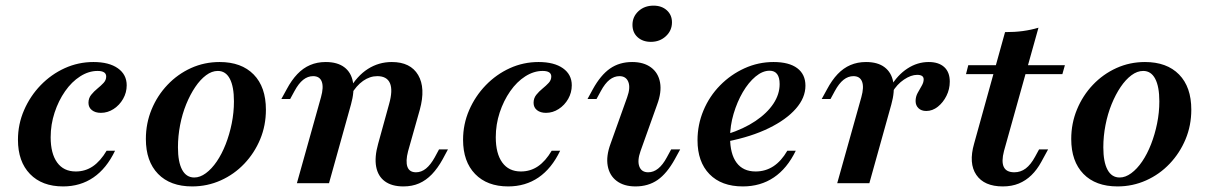

<svg xmlns="http://www.w3.org/2000/svg" viewBox="-20 -647 4271 678"><path d="M202.7 11.3Q128.4 11.3 85.9 -32.6Q43.4 -76.5 43.4 -153.4Q43.4 -208.6 65 -258.1Q86.5 -307.7 123.6 -346.1Q160.8 -384.5 208.7 -406.3Q256.7 -428 309.9 -428Q365 -428 396.2 -405.9Q427.4 -383.8 427.4 -345.8Q427.4 -320.2 414.7 -297.9Q402 -275.6 381.2 -262.1Q360.3 -248.5 336.2 -248.5Q316.5 -248.5 304.5 -258.1Q292.4 -267.6 292.4 -283.9Q292.4 -300.3 302 -312.2Q311.6 -324.2 324.1 -334.3Q336.5 -344.4 345.8 -354.3Q355 -364.2 355 -376.8Q355 -396.5 324.4 -396.5Q293.1 -396.5 263.2 -377.4Q233.2 -358.3 209.9 -324.9Q186.6 -291.5 172.8 -249.5Q158.9 -207.4 158.9 -162.4Q158.9 -104.9 181.8 -73.2Q204.7 -41.5 247.6 -41.5Q281.1 -41.5 307.9 -59.7Q334.7 -78 356.5 -114.8H386.3Q356.2 -52 310 -20.4Q263.8 11.3 202.7 11.3Z M658.6 11.3Q581.1 11.3 538.1 -33Q495.1 -77.3 495.1 -156.2Q495.1 -211.4 515.3 -260.5Q535.6 -309.7 571.6 -347.5Q607.5 -385.3 654.6 -406.7Q701.8 -428 755.5 -428Q832.6 -428 875.8 -383.9Q919 -339.8 919 -259.7Q919 -204 898.8 -155.3Q878.5 -106.6 842.8 -69Q807 -31.3 759.5 -10Q712 11.3 658.6 11.3ZM666.1 -20.2Q686.4 -20.2 707 -35.4Q727.6 -50.6 745.4 -76.7Q763.2 -102.8 776.9 -137.6Q790.5 -172.4 798.3 -211Q806.1 -249.5 806.1 -289.1Q806.1 -341.2 791.6 -368.8Q777.1 -396.5 749.2 -396.5Q728 -396.5 707.7 -381.3Q687.3 -366.1 669.5 -339.8Q651.7 -313.5 637.6 -279.1Q623.6 -244.7 616 -205.5Q608.4 -166.3 608.4 -126.8Q608.4 -75.1 623.1 -47.6Q637.8 -20.2 666.1 -20.2Z M1404.5 11.3Q1363.7 11.3 1339.1 -6.7Q1314.6 -24.7 1308.3 -58.4Q1302.1 -92.1 1315.1 -138.5L1353.9 -279.2Q1367.8 -328.1 1357.1 -353.1Q1346.4 -378.1 1312.3 -378.1Q1286.1 -378.1 1262.2 -361.4Q1238.3 -344.7 1219.3 -312.2L1212.4 -329.7Q1240.6 -379 1279 -403.5Q1317.4 -428 1363.5 -428Q1429.6 -428 1456.6 -382.1Q1483.5 -336.3 1462.5 -259.8L1421 -112.9Q1411.8 -77.5 1418.7 -58Q1425.6 -38.6 1449 -38.6Q1467.9 -38.6 1484.3 -51.8Q1500.6 -65.1 1515.1 -91.2L1530.3 -119.4H1561.8L1543.2 -84.7Q1525.8 -53.1 1505.1 -31.5Q1484.3 -10 1459.9 0.6Q1435.4 11.3 1404.5 11.3ZM1028.4 0 1113.5 -303.8Q1123.5 -339.2 1116.2 -358.7Q1109 -378.1 1085.6 -378.1Q1067 -378.1 1050.7 -365.3Q1034.4 -352.4 1019.9 -325.4L1004.6 -297.3H973.5L992.5 -332Q1009.5 -363.9 1029.9 -385.3Q1050.2 -406.7 1075.1 -417.3Q1099.9 -428 1130.1 -428Q1171.3 -428 1195.7 -409.7Q1220 -391.5 1226.2 -358Q1232.4 -324.5 1219.4 -278.1L1141.8 0Z M1774.4 11.3Q1700.2 11.3 1657.7 -32.6Q1615.2 -76.5 1615.2 -153.4Q1615.2 -208.6 1636.7 -258.1Q1658.3 -307.7 1695.4 -346.1Q1732.6 -384.5 1780.5 -406.3Q1828.4 -428 1881.7 -428Q1936.8 -428 1968 -405.9Q1999.1 -383.8 1999.1 -345.8Q1999.1 -320.2 1986.5 -297.9Q1973.8 -275.6 1952.9 -262.1Q1932.1 -248.5 1907.9 -248.5Q1888.3 -248.5 1876.2 -258.1Q1864.2 -267.6 1864.2 -283.9Q1864.2 -300.3 1873.8 -312.2Q1883.4 -324.2 1895.9 -334.3Q1908.3 -344.4 1917.5 -354.3Q1926.7 -364.2 1926.7 -376.8Q1926.7 -396.5 1896.2 -396.5Q1864.9 -396.5 1834.9 -377.4Q1805 -358.3 1781.7 -324.9Q1758.4 -291.5 1744.5 -249.5Q1730.7 -207.4 1730.7 -162.4Q1730.7 -104.9 1753.6 -73.2Q1776.4 -41.5 1819.4 -41.5Q1852.9 -41.5 1879.7 -59.7Q1906.5 -78 1928.2 -114.8H1958.1Q1928 -52 1881.8 -20.4Q1835.5 11.3 1774.4 11.3Z M2224.1 11.3Q2183.3 11.3 2157.7 -8Q2132.2 -27.2 2126 -61.3Q2119.8 -95.4 2136 -139.3L2194.5 -303Q2206.9 -337.2 2198.8 -357.7Q2190.7 -378.1 2167.4 -378.1Q2148.9 -378.1 2132.5 -365.3Q2116.2 -352.4 2101.7 -325.4L2086.4 -297.3H2054.6L2073.5 -332Q2101 -381.9 2134.2 -405Q2167.4 -428 2212.3 -428Q2253.1 -428 2278.9 -408.9Q2304.6 -389.9 2310.8 -355.8Q2317 -321.7 2300.4 -277.4L2241.9 -113.6Q2229.9 -79.9 2237.6 -59.2Q2245.3 -38.6 2269 -38.6Q2306.5 -38.6 2334.7 -91.2L2350 -119.4H2381.9L2362.9 -84.7Q2335.1 -34.4 2302.1 -11.5Q2269 11.3 2224.1 11.3ZM2278.4 -499.2Q2249.7 -499.2 2231.5 -515.7Q2213.4 -532.1 2213.4 -559.4Q2213.4 -588 2234.6 -607.6Q2255.8 -627.1 2287.8 -627.1Q2316.5 -627.1 2334.7 -610.7Q2352.9 -594.2 2352.9 -568.1Q2352.9 -539.1 2331.4 -519.2Q2309.9 -499.2 2278.4 -499.2Z M2603 11.3Q2527.6 11.3 2485.3 -32.1Q2443.1 -75.4 2443.1 -151.8Q2443.1 -207 2464.2 -257.2Q2485.2 -307.3 2522.8 -345.5Q2560.3 -383.7 2609.1 -405.9Q2657.8 -428 2711.5 -428Q2766.2 -428 2795.2 -406.3Q2824.2 -384.6 2824.2 -344.4Q2824.2 -301.7 2790.3 -263.1Q2756.4 -224.4 2694.9 -194.4Q2633.4 -164.3 2548.7 -147.5L2548.3 -173.3Q2606.7 -192 2647.9 -219.8Q2689.1 -247.6 2711.1 -280.9Q2733.1 -314.2 2733.1 -350Q2733.1 -373.7 2724.1 -385.5Q2715.1 -397.3 2697.6 -397.3Q2672.8 -397.3 2647.9 -376.6Q2623.1 -355.9 2603 -321.6Q2583 -287.2 2570.5 -245.2Q2558.1 -203.2 2558.1 -161.8Q2558.1 -103.3 2581.1 -72.4Q2604.1 -41.5 2648.2 -41.5Q2682.9 -41.5 2710.9 -59.7Q2738.9 -78 2760.3 -114.8H2790.1Q2759.6 -52 2712.6 -20.4Q2665.6 11.3 2603 11.3Z M2936.4 0 3021.6 -303.8Q3031.6 -339.6 3024.1 -358.8Q3016.7 -378.1 2993.6 -378.1Q2975.1 -378.1 2958.8 -365.3Q2942.5 -352.4 2927.9 -325.4L2912.7 -297.3H2881.6L2900.6 -332Q2917.6 -363.9 2937.9 -385.3Q2958.3 -406.7 2983.1 -417.3Q3008 -428 3038.1 -428Q3079.4 -428 3103.5 -409.7Q3127.7 -391.5 3134.1 -358Q3140.5 -324.5 3127.5 -278.1L3049.9 0ZM3250.8 -255.1Q3233.6 -255.1 3223.4 -264.9Q3213.2 -274.7 3213.2 -290.2Q3213.2 -305.3 3220.3 -318.5Q3227.4 -331.8 3234.6 -343.8Q3241.7 -355.8 3241.7 -366.8Q3241.7 -382.7 3218.7 -382.7Q3197.1 -382.7 3172.2 -366Q3147.3 -349.3 3130.5 -320.7L3124.4 -340Q3149.1 -382.1 3184.3 -405Q3219.5 -428 3259.5 -428Q3294.8 -428 3314.4 -410.1Q3333.9 -392.2 3333.9 -358.8Q3333.9 -332 3322.2 -308.6Q3310.6 -285.2 3291.8 -270.2Q3272.9 -255.1 3250.8 -255.1Z M3521.1 11.3Q3455.4 11.3 3427.6 -29.5Q3399.9 -70.2 3419.8 -139.7L3529.1 -533.6Q3563.2 -533.5 3592.1 -537.4Q3621 -541.3 3647.1 -549.2L3525.3 -113.6Q3515.7 -76.7 3524.5 -57.7Q3533.4 -38.6 3561.9 -38.6Q3584.1 -38.6 3602 -52Q3619.9 -65.5 3635.2 -93.7L3649.2 -119.4H3681.1L3657 -75.2Q3642 -47.6 3622.2 -28.4Q3602.5 -9.2 3577.6 1.1Q3552.8 11.3 3521.1 11.3ZM3391.2 -385.2 3399.2 -416.7H3740.4L3731.5 -385.2Z M3926.4 11.3Q3848.9 11.3 3805.8 -33Q3762.8 -77.3 3762.8 -156.2Q3762.8 -211.4 3783.1 -260.5Q3803.4 -309.7 3839.3 -347.5Q3875.2 -385.3 3922.4 -406.7Q3969.5 -428 4023.2 -428Q4100.3 -428 4143.6 -383.9Q4186.8 -339.8 4186.8 -259.7Q4186.8 -204 4166.5 -155.3Q4146.2 -106.6 4110.5 -69Q4074.8 -31.3 4027.2 -10Q3979.7 11.3 3926.4 11.3ZM3933.8 -20.2Q3954.2 -20.2 3974.8 -35.4Q3995.4 -50.6 4013.2 -76.7Q4031 -102.8 4044.6 -137.6Q4058.2 -172.4 4066 -211Q4073.9 -249.5 4073.9 -289.1Q4073.9 -341.2 4059.3 -368.8Q4044.8 -396.5 4017 -396.5Q3995.8 -396.5 3975.4 -381.3Q3955 -366.1 3937.2 -339.8Q3919.4 -313.5 3905.4 -279.1Q3891.4 -244.7 3883.8 -205.5Q3876.1 -166.3 3876.1 -126.8Q3876.1 -75.1 3890.9 -47.6Q3905.6 -20.2 3933.8 -20.2Z"/></svg>

Font: Playfair 5pt SemiExpanded Light 12pt
Style: Italic
Weight: 300
Italic angle: -15.6°
Version: Version 2.000;gftools[0.9.28]